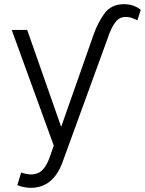

<svg xmlns="http://www.w3.org/2000/svg" viewBox="-20 -691 693 918"><path d="M92 203Q75 200 63 194L81 134Q108 143 129 143Q146 143 163 136Q196 121 218 60L237 5L36 -548H110L272 -86H273L427 -524Q447 -582 481 -629Q514 -671 573 -671Q597 -671 617 -664Q641 -655 653 -644L637 -594Q623 -601 608 -606Q596 -610 581 -610Q550 -610 532 -585Q512 -561 493 -503L278 87Q233 207 127 207Q107 207 92 203Z"/></svg>

Font: Sinter Normal
Style: Regular
Weight: 350
Foundry: Adobe & rsms
Version: Version 1.000